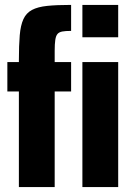

<svg xmlns="http://www.w3.org/2000/svg" viewBox="-20 -763 533 783"><path d="M57 0V-390H10V-510H57V-517Q57 -578 60.5 -619Q64 -660 75.5 -685Q87 -710 110.5 -722.5Q134 -735 172.5 -739Q211 -743 270 -743V-637Q247 -637 234 -634.5Q221 -632 214.5 -624.5Q208 -617 205.5 -600.5Q203 -584 203 -556V-510H270V-390H203V0ZM316 0V-510H462V0ZM316 -611V-743H462V-611Z"/></svg>

Font: Saira ExtraCondensed Black
Style: Regular
Weight: 900
Width: 2
Designer: Hector Gatti with collaboration of the Omnibus-Type team
Foundry: Omnibus-Type
Version: Version 1.101